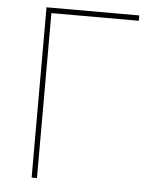

<svg xmlns="http://www.w3.org/2000/svg" viewBox="-52 -772 676 817"><g transform="rotate(5 285.5 -363.5)"><path d="M509.9 -727.3V-704.5H136.4V0H113.6V-727.3Z"/></g></svg>

Font: Inter P Thin
Style: Regular
Weight: 100
Designer: Rasmus Andersson
Foundry: rsms
Version: Version 3.018;git-588b23468